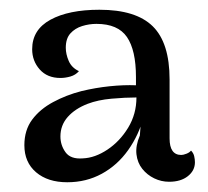

<svg xmlns="http://www.w3.org/2000/svg" viewBox="-20 -735 427 394"><path d="M327 -362Q311 -362 296.5 -369Q282 -376 272 -388.5Q262 -401 260 -418.5Q258 -436 267 -457L271 -511L275 -496Q265 -458 243 -427Q221 -396 189 -378.5Q157 -361 118 -361Q78 -361 54 -381.5Q30 -402 30 -437Q30 -468 46 -489.5Q62 -511 89 -525.5Q116 -540 147 -548Q176 -555 205 -558Q234 -561 259 -560V-577Q259 -632 240.5 -659Q222 -686 178 -686Q163 -686 148.5 -681.5Q134 -677 124.5 -666.5Q115 -656 115 -637Q115 -624 121 -610Q127 -596 142 -589Q135 -581 124.5 -578Q114 -575 104 -575Q77 -575 61.5 -592.5Q46 -610 46 -634Q46 -674 83.5 -694.5Q121 -715 184 -715Q259 -715 293.5 -681Q328 -647 328 -572V-451Q328 -417 352 -417Q356 -417 362.5 -419.5Q369 -422 372 -426Q377 -421 378.5 -414.5Q380 -408 380 -402Q380 -385 365.5 -373.5Q351 -362 327 -362ZM150 -410Q175 -411 200.5 -428Q226 -445 243 -473Q260 -501 260 -535Q237 -535 209 -532.5Q181 -530 160 -522Q134 -512 119 -495Q104 -478 104 -455Q104 -437 114.5 -422.5Q125 -408 150 -410Z"/></svg>

Font: Arima Medium
Style: Regular
Weight: 500
Designer: Joana Correia and Natanael Gama
Foundry: NDISCOVER
Version: Version 1.101;gftools[0.9.23]